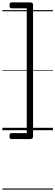

<svg xmlns="http://www.w3.org/2000/svg" viewBox="-20 -1095 465 1615"><path d="M60 50Q60 36 64 30.5Q68 25 76 25H205V-1025H76Q68 -1025 64 -1030.5Q60 -1036 60 -1050Q60 -1064 64 -1069.5Q68 -1075 76 -1075H231Q258 -1075 258 -1056V56Q258 75 231 75H76Q68 75 64 69.5Q60 64 60 50ZM0 490H425V500H0ZM0 -20H425V0H0ZM0 -505H425V-500H0ZM0 -1010H425V-1000H0Z"/></svg>

Font: Playwrite ES Guides
Style: Regular
Weight: 400
Designer: Veronika Burian, José Scaglione
Foundry: TypeTogether
Version: Version 1.003